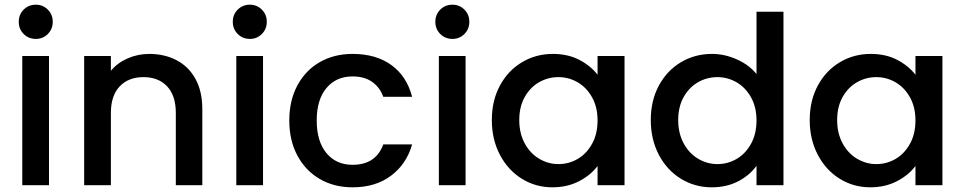

<svg xmlns="http://www.w3.org/2000/svg" viewBox="-20 -790 4115 819"><path d="M133 -624Q102 -624 81 -645Q60 -666 60 -697Q60 -728 81 -749Q102 -770 133 -770Q163 -770 184 -749Q205 -728 205 -697Q205 -666 184 -645Q163 -624 133 -624ZM189 -551V0H75V-551Z M617 -560Q682 -560 733.5 -533Q785 -506 814 -453Q843 -400 843 -325V0H730V-308Q730 -382 693 -421.5Q656 -461 592 -461Q528 -461 490.5 -421.5Q453 -382 453 -308V0H339V-551H453V-488Q481 -522 524.5 -541Q568 -560 617 -560Z M1046 -624Q1015 -624 994 -645Q973 -666 973 -697Q973 -728 994 -749Q1015 -770 1046 -770Q1076 -770 1097 -749Q1118 -728 1118 -697Q1118 -666 1097 -645Q1076 -624 1046 -624ZM1102 -551V0H988V-551Z M1214 -276Q1214 -361 1248.5 -425.5Q1283 -490 1344 -525Q1405 -560 1484 -560Q1584 -560 1649.5 -512.5Q1715 -465 1738 -377H1615Q1600 -418 1567 -441Q1534 -464 1484 -464Q1414 -464 1372.5 -414.5Q1331 -365 1331 -276Q1331 -187 1372.5 -137Q1414 -87 1484 -87Q1583 -87 1615 -174H1738Q1714 -90 1648 -40.5Q1582 9 1484 9Q1405 9 1344 -26.5Q1283 -62 1248.5 -126.5Q1214 -191 1214 -276Z M1910 -624Q1879 -624 1858 -645Q1837 -666 1837 -697Q1837 -728 1858 -749Q1879 -770 1910 -770Q1940 -770 1961 -749Q1982 -728 1982 -697Q1982 -666 1961 -645Q1940 -624 1910 -624ZM1966 -551V0H1852V-551Z M2078 -278Q2078 -361 2112.5 -425Q2147 -489 2206.5 -524.5Q2266 -560 2338 -560Q2403 -560 2451.5 -534.5Q2500 -509 2529 -471V-551H2644V0H2529V-82Q2500 -43 2450 -17Q2400 9 2336 9Q2265 9 2206 -27.5Q2147 -64 2112.5 -129.5Q2078 -195 2078 -278ZM2529 -276Q2529 -333 2505.5 -375Q2482 -417 2444 -439Q2406 -461 2362 -461Q2318 -461 2280 -439.5Q2242 -418 2218.5 -376.5Q2195 -335 2195 -278Q2195 -221 2218.5 -178Q2242 -135 2280.5 -112.5Q2319 -90 2362 -90Q2406 -90 2444 -112Q2482 -134 2505.5 -176.5Q2529 -219 2529 -276Z M2756 -278Q2756 -361 2790.5 -425Q2825 -489 2884.5 -524.5Q2944 -560 3017 -560Q3071 -560 3123.5 -536.5Q3176 -513 3207 -474V-740H3322V0H3207V-83Q3179 -43 3129.5 -17Q3080 9 3016 9Q2944 9 2884.5 -27.5Q2825 -64 2790.5 -129.5Q2756 -195 2756 -278ZM3207 -276Q3207 -333 3183.5 -375Q3160 -417 3122 -439Q3084 -461 3040 -461Q2996 -461 2958 -439.5Q2920 -418 2896.5 -376.5Q2873 -335 2873 -278Q2873 -221 2896.5 -178Q2920 -135 2958.5 -112.5Q2997 -90 3040 -90Q3084 -90 3122 -112Q3160 -134 3183.5 -176.5Q3207 -219 3207 -276Z M3434 -278Q3434 -361 3468.5 -425Q3503 -489 3562.5 -524.5Q3622 -560 3694 -560Q3759 -560 3807.5 -534.5Q3856 -509 3885 -471V-551H4000V0H3885V-82Q3856 -43 3806 -17Q3756 9 3692 9Q3621 9 3562 -27.5Q3503 -64 3468.5 -129.5Q3434 -195 3434 -278ZM3885 -276Q3885 -333 3861.5 -375Q3838 -417 3800 -439Q3762 -461 3718 -461Q3674 -461 3636 -439.5Q3598 -418 3574.5 -376.5Q3551 -335 3551 -278Q3551 -221 3574.5 -178Q3598 -135 3636.5 -112.5Q3675 -90 3718 -90Q3762 -90 3800 -112Q3838 -134 3861.5 -176.5Q3885 -219 3885 -276Z"/></svg>

Font: A Bank Premium Med
Style: Regular
Weight: 500
Designer: Ninad Kale (Devanagari), Jonny Pinhorn (Latin), Htun Naung (Myanmar)
Foundry: Indian Type Foundry
Version: 4.004